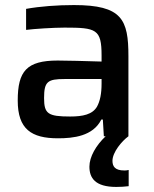

<svg xmlns="http://www.w3.org/2000/svg" viewBox="-20 -538 607 758"><path d="M471 135C434 135 424 119 424 97C424 63 461 19 487 0V-316C487 -461 462 -518 272 -518C206 -518 139 -513 83 -503V-420C114 -424 191 -429 235 -429C360 -429 381 -423 381 -319V-295C323 -297 235 -299 208 -299C85 -299 50 -257 50 -141C50 -28 104 8 209 8C269 8 347 0 380 -66H386L390 0H397C359 36 333 81 333 120C333 164 355 200 439 200C456 200 473 199 488 197V133C481 135 475 135 471 135ZM381 -226V-208C381 -168 375 -139 363 -117C345 -86 307 -78 257 -78C169 -78 154 -89 154 -151C154 -216 168 -226 235 -226Z"/></svg>

Font: Saira UNSAM Medium
Style: Regular
Weight: 500
Designer: Hector Gatti with collaboration of the Omnibus-Type team
Foundry: Omnibus-Type
Version: Version 0.072;PS 000.072;hotconv 1.0.88;makeotf.lib2.5.64775